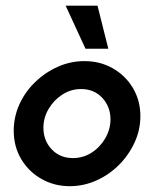

<svg xmlns="http://www.w3.org/2000/svg" viewBox="-20 -645 543 678"><path d="M226.4 12.5Q172.2 12.5 127.1 -12.8Q81.9 -38.2 55.2 -82.6Q28.5 -127.1 28.5 -183.3Q28.5 -231.9 48.3 -276Q68.1 -320.1 103.5 -354.5Q138.9 -388.9 183.7 -409Q228.5 -429.2 277.8 -429.2Q334 -429.2 378.8 -403.5Q423.6 -377.8 449.7 -333.7Q475.7 -289.6 475.7 -234.7Q475.7 -186.1 455.2 -141.7Q434.7 -97.2 400 -62.5Q365.3 -27.8 320.1 -7.6Q275 12.5 226.4 12.5ZM237.5 -86.8Q273.6 -86.8 303.5 -105.9Q333.3 -125 351.7 -156.6Q370.1 -188.2 370.1 -223.6Q370.1 -268.1 341.3 -299.3Q312.5 -330.6 266 -330.6Q230.6 -330.6 200.3 -311.1Q170.1 -291.7 151.7 -260.4Q133.3 -229.2 133.3 -193.8Q133.3 -148.6 162.5 -117.7Q191.7 -86.8 237.5 -86.8ZM281.9 -472.9 211.8 -625H324.3L362.5 -472.9Z"/></svg>

Font: Afacad SemiBold
Style: Italic
Weight: 600
Italic angle: -14°
Designer: Kristian Moeller
Foundry: Dicotype
Version: Version 1.000